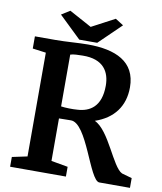

<svg xmlns="http://www.w3.org/2000/svg" viewBox="-99 -1017 928 1097"><g transform="rotate(10 365.0 -469.0)"><path d="M298.3 -783.7H402.3L530.3 -907.7L483.4 -937.5L349.6 -866.7L219.7 -937.5L170.4 -906.7ZM35.2 0H358.9V-56.6L262.2 -73.7V-320.3L329.6 -321.3C426.8 -325.7 494.6 0 552.7 0H730.5V-56.6L671.9 -73.2C614.7 -98.6 555.2 -301.8 466.3 -342.3C573.2 -378.9 630.9 -455.6 630.9 -565.4C630.9 -714.8 512.2 -765.1 352.5 -765.1C296.4 -765.1 229 -758.3 163.1 -758.3H45.4V-687.5L123 -677.2V-75.2L35.2 -56.6ZM262.2 -390.1V-690.4C279.8 -696.8 309.1 -696.8 333.5 -697.3C455.1 -699.2 493.2 -629.9 493.2 -550.3C493.2 -428.7 428.2 -391.6 357.9 -387.7C331.1 -385.3 286.1 -386.2 262.2 -390.1Z"/></g></svg>

Font: Merriweather
Style: Bold
Weight: 700
Designer: Eben Sorkin ( eben@eyebytes.com )
Foundry: Sorkin Type Co.
Version: Version 1.003